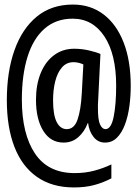

<svg xmlns="http://www.w3.org/2000/svg" viewBox="-20 -734 603 843"><path d="M305 89Q208 89 142 42.5Q76 -4 43 -90Q10 -176 10 -294Q10 -419 43.5 -513.5Q77 -608 141.5 -661Q206 -714 300 -714Q378 -714 435 -670.5Q492 -627 523 -547Q554 -467 554 -357Q554 -311 548 -267Q542 -223 528.5 -187Q515 -151 493.5 -129.5Q472 -108 441 -108Q410 -108 390.5 -133Q371 -158 367 -193H365Q351 -156 324 -132Q297 -108 259 -108Q202 -108 170 -159.5Q138 -211 138 -296Q138 -362 158.5 -412.5Q179 -463 217 -491.5Q255 -520 306 -520Q339 -520 371 -512.5Q403 -505 421 -497L411 -294Q410 -285 410 -274.5Q410 -264 410 -257Q410 -207 419.5 -187Q429 -167 443 -167Q468 -167 479 -221Q490 -275 490 -358Q490 -496 438.5 -574Q387 -652 299 -652Q226 -652 176 -608.5Q126 -565 101 -485Q76 -405 76 -297Q76 -146 133.5 -60Q191 26 308 26Q354 26 393.5 15.5Q433 5 469 -12V49Q433 68 393.5 78.5Q354 89 305 89ZM273 -167Q306 -167 320.5 -209Q335 -251 339 -323L346 -451Q338 -455 326.5 -458Q315 -461 303 -461Q272 -461 252 -438Q232 -415 222.5 -377Q213 -339 213 -294Q213 -229 229 -198Q245 -167 273 -167Z"/></svg>

Font: Noto Sans Mono SemiCondensed
Style: Regular
Weight: 400
Width: 4
Designer: Monotype Design Team
Foundry: Monotype Imaging Inc.
Version: Version 2.014